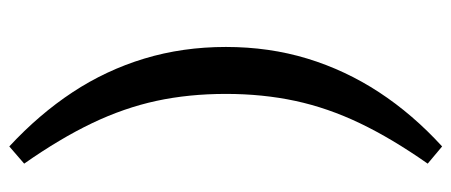

<svg xmlns="http://www.w3.org/2000/svg" viewBox="-299 -485 971 413"><g transform="rotate(90 186.5 -278.5)"><path d="M182 -279Q182 -199 197 -129.5Q212 -60 245 9Q278 78 332 155L295 187Q226 123 178.5 51Q131 -21 106 -103.5Q81 -186 81 -279Q81 -372 106 -454Q131 -536 178.5 -608.5Q226 -681 295 -744L332 -713Q278 -636 245 -567Q212 -498 197 -428Q182 -358 182 -279Z"/></g></svg>

Font: Source Serif 4 Medium
Style: Regular
Weight: 500
Designer: Frank Grießhammer
Foundry: Adobe Systems Incorporated
Version: Version 4.004;hotconv 1.0.116;makeotfexe 2.5.65601